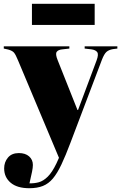

<svg xmlns="http://www.w3.org/2000/svg" viewBox="-28 -766 641 1016"><path d="M127 230Q63 230 28.5 201Q-6 172 -6 125Q-6 92 14 68Q34 44 72 44Q106 44 126 61.5Q146 79 146 107Q146 121 141.5 143Q137 165 128 204Q153 205 177 198.5Q201 192 224.5 169Q248 146 271 98L284 69L68 -445Q55 -477 46 -487.5Q37 -498 15 -504L-8 -509V-521H339V-509L303 -505Q280 -503 272 -491.5Q264 -480 277 -448L382 -184H385L483 -446Q495 -478 486.5 -490Q478 -502 455 -505L420 -509V-521H593V-509L569 -506Q547 -502 535 -491Q523 -480 511 -449L345 -11Q319 58 297 104.5Q275 151 252 178.5Q229 206 199 218Q169 230 127 230ZM141 -634V-746H473V-634Z"/></svg>

Font: Literata 72pt ExtraBold
Style: Regular
Weight: 800
Designer: Latin by Veronika Burian and Jose Scaglione. Greek by Irene Vlachou. Cyrillic by Vera Evstafieva.
Foundry: TypeTogether
Version: Version 3.002